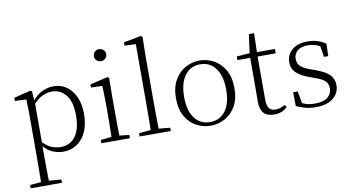

<svg xmlns="http://www.w3.org/2000/svg" viewBox="-95 -1048 2867 1555"><g transform="rotate(-10 1338.5 -270.0)"><path d="M42 260V233L154 223H175L299 233V260ZM132 260Q133 229 133.5 189.5Q134 150 134.5 108.5Q135 67 135 32V-278Q135 -330 134.5 -374Q134 -418 132 -455L39 -459V-485L176 -519L189 -511L194 -425L196 -420V-80L195 -71V32Q195 66 195.5 107.5Q196 149 196.5 189Q197 229 198 260ZM355 14Q312 14 266.5 -4.5Q221 -23 182 -75H169L181 -108Q222 -62 260 -44.5Q298 -27 342 -27Q387 -27 424 -50Q461 -73 483.5 -124Q506 -175 506 -257Q506 -369 461.5 -425.5Q417 -482 346 -482Q306 -482 265.5 -462.5Q225 -443 178 -389L169 -420H181Q221 -475 269.5 -498.5Q318 -522 366 -522Q427 -522 473 -489.5Q519 -457 545.5 -398Q572 -339 572 -259Q572 -175 544.5 -113.5Q517 -52 468 -19Q419 14 355 14Z M669 0V-27L780 -38H799L904 -27V0ZM757 0Q758 -24 759 -64.5Q760 -105 760.5 -149Q761 -193 761 -226V-281Q761 -332 760 -375Q759 -418 757 -456L664 -459V-485L811 -519L823 -511L821 -377V-226Q821 -193 821.5 -149Q822 -105 822.5 -64.5Q823 -24 824 0ZM782 -655Q761 -655 746.5 -668.5Q732 -682 732 -704Q732 -726 746.5 -740Q761 -754 782 -754Q802 -754 817.5 -740Q833 -726 833 -704Q833 -682 817.5 -668.5Q802 -655 782 -655Z M984 0V-27L1103 -38H1122L1240 -27V0ZM1080 0Q1081 -30 1081.5 -69Q1082 -108 1082.5 -149.5Q1083 -191 1083 -226V-742L991 -746V-773L1132 -800L1147 -791L1144 -637V-226Q1144 -191 1144.5 -149.5Q1145 -108 1145.5 -69Q1146 -30 1147 0Z M1567 14Q1506 14 1451 -15Q1396 -44 1361.5 -103.5Q1327 -163 1327 -253Q1327 -343 1362 -403Q1397 -463 1452 -492.5Q1507 -522 1567 -522Q1628 -522 1683 -492.5Q1738 -463 1773 -403Q1808 -343 1808 -253Q1808 -163 1773 -103.5Q1738 -44 1683 -15Q1628 14 1567 14ZM1567 -16Q1647 -16 1693.5 -77.5Q1740 -139 1740 -252Q1740 -365 1693.5 -428Q1647 -491 1567 -491Q1487 -491 1440.5 -428Q1394 -365 1394 -252Q1394 -139 1440.5 -77.5Q1487 -16 1567 -16Z M2006 -472V-508H2186V-472ZM2089 14Q2030 14 2002.5 -17.5Q1975 -49 1975 -112Q1975 -135 1975.5 -152.5Q1976 -170 1976 -196V-472H1871V-502L1996 -511L1976 -496L1999 -663H2042L2037 -493V-481V-115Q2037 -67 2054.5 -45.5Q2072 -24 2106 -24Q2129 -24 2146.5 -30Q2164 -36 2184 -47L2198 -29Q2178 -8 2151 3Q2124 14 2089 14Z M2431 14Q2385 14 2348.5 4.5Q2312 -5 2272 -23L2270 -137H2308L2329 -17L2297 -18V-54Q2324 -36 2355 -26Q2386 -16 2431 -16Q2500 -16 2534.5 -44.5Q2569 -73 2569 -116Q2569 -154 2545.5 -177.5Q2522 -201 2460 -221L2410 -240Q2351 -262 2316 -295Q2281 -328 2281 -382Q2281 -441 2326.5 -481.5Q2372 -522 2457 -522Q2501 -522 2534.5 -511.5Q2568 -501 2604 -478L2601 -376H2566L2548 -485L2575 -483V-450Q2544 -472 2515 -481.5Q2486 -491 2456 -491Q2396 -491 2366.5 -465Q2337 -439 2337 -399Q2337 -360 2362 -337.5Q2387 -315 2441 -296L2489 -278Q2564 -251 2595 -216.5Q2626 -182 2626 -132Q2626 -93 2604.5 -59.5Q2583 -26 2540 -6Q2497 14 2431 14Z"/></g></svg>

Font: Noto Serif SC ExtraLight ExtraLight
Style: Regular
Weight: 250
Version: Version 2.002-H1;hotconv 1.1.0;makeotfexe 2.6.0